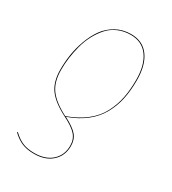

<svg xmlns="http://www.w3.org/2000/svg" viewBox="-176 -620 810 906"><g transform="rotate(30 228.5 -167.5)"><path d="M152.8 191.4Q113.8 191.4 86.4 179.7Q59.1 168 33.2 143.1L36.6 140.6Q62 165 88.1 176.3Q114.3 187.5 152.8 187.5Q212.9 187.5 247.8 155.8Q282.7 124 282.7 73.2Q282.7 38.6 262.2 15.1Q241.7 -8.3 190.9 -33.7Q122.1 -68.4 92.3 -108.9Q62.5 -149.4 62.5 -215.8Q62.5 -255.9 68.6 -296.6Q74.7 -337.4 90.1 -379.6Q105.5 -421.9 128.4 -454.1Q151.4 -486.3 187.7 -506.8Q224.1 -527.3 269 -527.3Q333 -527.3 366.9 -480.7Q400.9 -434.1 400.9 -352.1Q400.9 -294.4 390.9 -248Q380.9 -201.7 357.9 -160.4Q335 -119.1 294.7 -87.4Q254.4 -55.7 196.8 -35.2Q247.1 -9.3 266.8 13.9Q286.6 37.1 286.6 72.8Q286.6 125.5 250.5 158.4Q214.4 191.4 152.8 191.4ZM192.4 -36.6Q252.4 -58.1 293.7 -90.6Q335 -123 356.9 -165Q378.9 -207 387.9 -251.5Q397 -295.9 397 -351.6Q397 -432.1 364 -477.8Q331.1 -523.4 269 -523.4Q231.9 -523.4 200.4 -509.5Q168.9 -495.6 147.5 -471.2Q126 -446.8 109.9 -416.3Q93.8 -385.7 84.5 -350.6Q75.2 -315.4 70.8 -282.2Q66.4 -249 66.4 -216.3Q66.4 -150.9 95.5 -111.1Q124.5 -71.3 192.4 -36.6Z"/></g></svg>

Font: Fira Sans Compressed Four
Style: Italic
Weight: 100
Width: 3
Italic angle: -8°
Designer: Carrois Corporate & Edenspiekermann AG
Foundry: Carrois Corporate GbR & Edenspiekermann AG
Version: Version 4.203;PS 004.203;hotconv 1.0.88;makeotf.lib2.5.64775